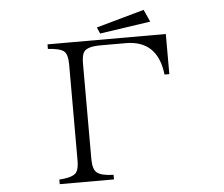

<svg xmlns="http://www.w3.org/2000/svg" viewBox="-56 -943 1111 952"><g transform="rotate(-5 500.0 -466.5)"><path d="M203.1 -750H792V-550.3H768.1Q748.5 -722.2 589.8 -722.2H464.8Q399.9 -722.2 382.8 -699.2Q370.1 -683.1 370.1 -640.1V-164.1Q370.1 -112.8 391.1 -96.2Q413.1 -78.6 473.1 -77.1V-54.2H203.1V-77.1Q272.9 -81.5 289.1 -105Q301.3 -121.6 301.3 -164.1V-640.1Q301.3 -690.9 283.2 -707Q262.7 -724.1 203.1 -727.1ZM692.9 -878.9 720.2 -817.9 467.8 -780.8 454.1 -812Z"/></g></svg>

Font: I.Ming
Style: Regular
Weight: 400
Designer: Ichiten Fonts Project
Version: Version 6.11; Dec 27, 2019